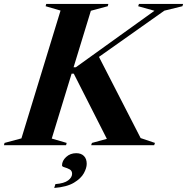

<svg xmlns="http://www.w3.org/2000/svg" viewBox="-66 -735 947 972"><path d="M646 -36 718.5 -11.5 714.5 0H395.5L399.5 -11.5L475 -32L307.5 -362H296.5L196 -33.5L271.5 -11.5L268.5 0H-46L-43 -11.5L42.5 -34.5L240.5 -681.5L165 -703.5L168 -715H482.5L479.5 -703.5L394 -680.5L306.5 -394.5H318L716 -680.5L633.5 -703.5L637.5 -715H861L857.5 -703.5L766 -681L435 -447ZM248 102.5Q248 79 268.8 59.8Q289.5 40.5 320 40.5Q345 40.5 359 54.8Q373 69 373 94.5Q373 115.5 358.5 142Q344 168.5 308.2 190Q272.5 211.5 208.5 216.5L214.5 197Q259 193.5 279 178.2Q299 163 299 145Q299 129 286.2 122.2Q273.5 115.5 260.8 112Q248 108.5 248 102.5Z"/></svg>

Font: Newsreader Display SemiBold
Style: Italic
Weight: 600
Italic angle: -17°
Designer: Hugues Gentile
Foundry: Production Type
Version: Version 1.001